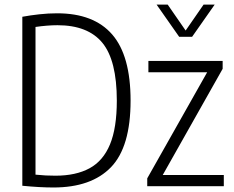

<svg xmlns="http://www.w3.org/2000/svg" viewBox="-20 -805 1011 830"><path d="M211 5.5Q152.5 5.5 76.5 -2V-732.5Q111.5 -739 150 -743.2Q188.5 -747.5 227 -747.5Q385.5 -747.5 465 -656Q544.5 -564.5 544.5 -370Q544.5 -170 459.8 -82.2Q375 5.5 211 5.5ZM219.5 -45.5Q308 -45.5 367 -77.5Q426 -109.5 455.5 -180.8Q485 -252 485 -370Q485 -544 422.5 -620Q360 -696 228.5 -696Q206.5 -696 182 -694Q157.5 -692 133.5 -688.5V-50Q157 -47.5 177.8 -46.5Q198.5 -45.5 219.5 -45.5ZM616.5 0V-34L875.5 -492.5H621.5V-541.5H942.5V-507.5L683.5 -48.5H947.5V0ZM754.5 -646 657 -785H705L782.5 -673L860 -785H908L810.5 -646Z"/></svg>

Font: Encode Sans Cnd Lt
Style: Regular
Weight: 300
Width: 3
Designer: Multiple Designers
Foundry: Impallari Type
Version: Version 3.002; ttfautohint (v1.8.3) -l 8 -r 50 -G 200 -x 14 